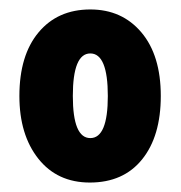

<svg xmlns="http://www.w3.org/2000/svg" viewBox="-20 -742 382 406"><path d="M320 -539Q320 -454 280.5 -405Q241 -356 170 -356Q101 -356 61 -406.5Q21 -457 21 -539Q21 -625 61.5 -673.5Q102 -722 171 -722Q238 -722 279 -673.5Q320 -625 320 -539ZM134 -539Q134 -450 171 -450Q208 -450 208 -539Q208 -629 171 -629Q134 -629 134 -539Z"/></svg>

Font: Noto Sans Gujarati UI ExtraCondensed Black
Style: Regular
Weight: 900
Width: 2
Designer: Jelle Bosma - Monotype Design Team, Universal Thirst
Foundry: Monotype Imaging Inc.
Version: Version 2.106; ttfautohint (v1.8.4.7-5d5b)